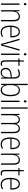

<svg xmlns="http://www.w3.org/2000/svg" viewBox="2318 -3118 810 5485"><g transform="rotate(90 2722.5 -375.0)"><path d="M99 -726C76 -726 68 -709 68 -688C68 -667 78 -650 98 -650C119 -650 129 -666 129 -689C129 -709 121 -726 99 -726ZM116 -529H79V0H116Z M452 -539C369 -539 324 -484 305 -425H303L299 -529H270V0H307V-302C307 -439 365 -505 448 -505C513 -505 551 -461 551 -356V0H589V-365C589 -485 540 -539 452 -539Z M887 -539C769 -539 711 -427 711 -263C711 -98 771 10 903 10C952 10 992 -2 1029 -23V-61C985 -35 949 -24 905 -24C801 -24 748 -110 749 -267H1047V-300C1047 -428 1002 -539 887 -539ZM887 -505C974 -505 1011 -415 1011 -300H750C757 -437 808 -505 887 -505Z M1235 0H1277L1428 -529H1389L1286 -159C1274 -119 1266 -82 1258 -46H1255C1247 -86 1237 -123 1226 -162L1124 -529H1085Z M1531 -726C1508 -726 1500 -709 1500 -688C1500 -667 1510 -650 1530 -650C1551 -650 1561 -666 1561 -689C1561 -709 1553 -726 1531 -726ZM1548 -529H1511V0H1548Z M1803 -24C1754 -24 1740 -57 1740 -124V-496H1859V-529H1740V-657H1712L1702 -530L1643 -520V-496H1702V-124C1702 -36 1726 10 1797 10C1823 10 1842 5 1858 -2V-35C1844 -29 1824 -24 1803 -24Z M2088 -539C2043 -539 1997 -526 1958 -503L1972 -472C2014 -496 2052 -505 2086 -505C2157 -505 2188 -466 2188 -353V-307L2115 -301C1989 -291 1918 -238 1918 -133C1918 -54 1960 10 2050 10C2132 10 2169 -38 2189 -92H2191L2196 0H2225V-357C2225 -486 2183 -539 2088 -539ZM2118 -271 2189 -276V-218C2188 -101 2148 -22 2056 -22C1993 -22 1957 -62 1957 -133C1957 -219 2011 -262 2118 -271Z M2411 -506V-760H2373V0H2404L2410 -93H2413C2436 -32 2480 10 2552 10C2669 10 2729 -91 2729 -268C2729 -446 2671 -539 2558 -539C2482 -539 2430 -493 2412 -425H2409C2410 -448 2411 -480 2411 -506ZM2555 -505C2648 -505 2690 -424 2690 -268C2690 -105 2640 -25 2548 -25C2461 -25 2411 -96 2411 -247V-283C2411 -418 2454 -505 2555 -505Z M2876 -726C2853 -726 2845 -709 2845 -688C2845 -667 2855 -650 2875 -650C2896 -650 2906 -666 2906 -689C2906 -709 2898 -726 2876 -726ZM2893 -529H2856V0H2893Z M3084 0V-760H3047V0Z M3656 -539C3584 -539 3544 -497 3521 -436H3518C3506 -495 3470 -539 3401 -539C3323 -539 3289 -485 3271 -436H3268L3264 -529H3235V0H3272V-323C3272 -426 3315 -505 3397 -505C3452 -505 3491 -468 3491 -355V0H3528V-328C3528 -441 3576 -505 3651 -505C3707 -505 3746 -465 3746 -364V0H3784V-367C3784 -486 3735 -539 3656 -539Z M4082 -539C3964 -539 3906 -427 3906 -263C3906 -98 3966 10 4098 10C4147 10 4187 -2 4224 -23V-61C4180 -35 4144 -24 4100 -24C3996 -24 3943 -110 3944 -267H4242V-300C4242 -428 4197 -539 4082 -539ZM4082 -505C4169 -505 4206 -415 4206 -300H3945C3952 -437 4003 -505 4082 -505Z M4549 -539C4466 -539 4421 -484 4402 -425H4400L4396 -529H4367V0H4404V-302C4404 -439 4462 -505 4545 -505C4610 -505 4648 -461 4648 -356V0H4686V-365C4686 -485 4637 -539 4549 -539Z M4935 -24C4886 -24 4872 -57 4872 -124V-496H4991V-529H4872V-657H4844L4834 -530L4775 -520V-496H4834V-124C4834 -36 4858 10 4929 10C4955 10 4974 5 4990 -2V-35C4976 -29 4956 -24 4935 -24Z M5236 -539C5118 -539 5060 -427 5060 -263C5060 -98 5120 10 5252 10C5301 10 5341 -2 5378 -23V-61C5334 -35 5298 -24 5254 -24C5150 -24 5097 -110 5098 -267H5396V-300C5396 -428 5351 -539 5236 -539ZM5236 -505C5323 -505 5360 -415 5360 -300H5099C5106 -437 5157 -505 5236 -505Z"/></g></svg>

Font: Noto Sans Georgian Condensed ExtraLight
Style: Regular
Weight: 200
Width: 3
Designer: Monotype Design Team, Akaki Razmadze
Foundry: Google LLC
Version: Version 2.005